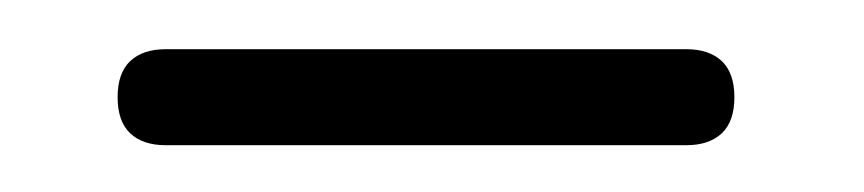

<svg xmlns="http://www.w3.org/2000/svg" viewBox="-20 -616 360 80"><path d="M29 -575.5Q29 -585.5 34.2 -590.5Q39.5 -595.5 49 -595.5H266Q275.5 -595.5 280.8 -590.5Q286 -585.5 286 -575.5Q286 -565.5 280.8 -560.5Q275.5 -555.5 266 -555.5H49Q39.5 -555.5 34.2 -560.5Q29 -565.5 29 -575.5Z"/></svg>

Font: Fraunces Light
Style: Regular
Weight: 300
Version: Version 1.000;[b76b70a41]